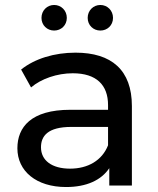

<svg xmlns="http://www.w3.org/2000/svg" viewBox="-20 -747 638 773"><path d="M198 -624C226 -624 249 -645 249 -675C249 -705 226 -727 198 -727C170 -727 147 -705 147 -675C147 -645 170 -624 198 -624ZM384 -624C412 -624 435 -645 435 -675C435 -705 412 -727 384 -727C356 -727 333 -705 333 -675C333 -645 356 -624 384 -624ZM284 -535C199 -535 120 -511 65 -467L105 -395C146 -430 210 -452 273 -452C368 -452 415 -405 415 -324V-305H263C105 -305 50 -235 50 -150C50 -58 126 6 246 6C329 6 388 -22 420 -70V0H511V-320C511 -465 429 -535 284 -535ZM262 -68C189 -68 145 -101 145 -154C145 -199 172 -236 267 -236H415V-162C391 -101 334 -68 262 -68Z"/></svg>

Font: AWKNG-Font Medium
Style: Regular
Weight: 500
Designer: Awakening Church
Foundry: Awakening Church
Version: Version 1.700;PS 001.700;hotconv 1.0.88;makeotf.lib2.5.64775